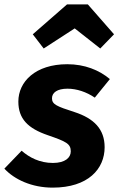

<svg xmlns="http://www.w3.org/2000/svg" viewBox="-38 -842 542 879"><path d="M162 -620 304 -712 421 -620 484 -685 364 -822H269L112 -685ZM270 -548C124 -548 46 -468 46 -377C46 -298 90 -254 181 -223C265 -194 286 -184 286 -149C286 -120 260 -96 204 -96C144 -96 96 -121 61 -152L-18 -70C28 -20 108 17 203 17C366 17 441 -69 441 -168C441 -251 392 -300 303 -329C222 -355 200 -364 200 -392C200 -418 224 -436 271 -436C313 -436 358 -421 396 -395L465 -480C416 -521 350 -548 270 -548Z"/></svg>

Font: Fira Sans
Style: Bold Italic
Weight: 700
Italic angle: -8°
Designer: bBox Type GmbH & Carrois Corporate GbR & Edenspiekermann AG
Foundry: bBox Type GmbH & Carrois Corporate GbR & Edenspiekermann AG
Version: Version 4.301;PS 004.301;hotconv 1.0.88;makeotf.lib2.5.64775